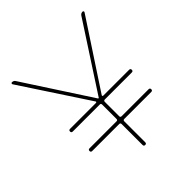

<svg xmlns="http://www.w3.org/2000/svg" viewBox="-196 -871 1011 1011"><g transform="rotate(-45 310.0 -365.0)"><path d="M288 -347 43 -720Q41 -723 42.5 -726.5Q44 -730 48 -730Q61 -730 67 -720L309 -348H311H313L555 -720Q562 -730 574 -730Q578 -730 579.5 -726.5Q581 -723 579 -720L334 -347Q333 -345 334 -342.5Q335 -340 338 -340H531Q541 -340 541 -330Q541 -320 531 -320H330Q321 -320 321 -311V-204Q321 -195 330 -195H531Q541 -195 541 -185Q541 -175 531 -175H330Q321 -175 321 -166V-10Q321 0 311 0Q301 0 301 -10V-166Q301 -175 292 -175H91Q81 -175 81 -185Q81 -195 91 -195H292Q301 -195 301 -204V-311Q301 -320 292 -320H91Q81 -320 81 -330Q81 -340 91 -340H284Q287 -340 288.5 -342.5Q290 -345 288 -347Z"/></g></svg>

Font: Rounded Mplus 1c Thin
Style: Regular
Weight: 250
Version: Version 1.059.20150529